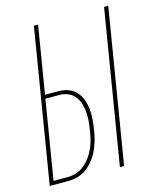

<svg xmlns="http://www.w3.org/2000/svg" viewBox="-111 -812 722 888"><g transform="rotate(-15 250.0 -367.5)"><path d="M352 0 473 -735H493L372 0ZM16 0 137 -735H157L104 -413H168Q193 -413 215 -405Q237 -397 252.5 -380Q268 -363 276 -341Q284 -319 286.5 -295.5Q289 -272 287 -247Q285 -222 281 -198Q278 -175 271.5 -152Q265 -129 255.5 -107Q246 -85 231 -65Q216 -45 196.5 -29.5Q177 -14 153.5 -7Q130 0 107 0ZM39 -18H107Q128 -18 149 -25Q170 -32 187.5 -46.5Q205 -61 218 -79.5Q231 -98 240 -118Q249 -138 254 -159Q259 -180 262 -201Q266 -223 267.5 -244.5Q269 -266 267.5 -287Q266 -308 259.5 -328Q253 -348 240.5 -363.5Q228 -379 209 -387Q190 -395 168 -395H101Z"/></g></svg>

Font: Iosevka Term Curly Thin
Style: Italic
Weight: 100
Italic angle: -9°
Designer: Belleve Invis
Foundry: Belleve Invis
Version: Version 32.3.0